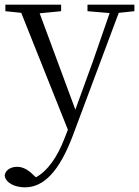

<svg xmlns="http://www.w3.org/2000/svg" viewBox="-31 -532 597 823"><path d="M344 -484 439 -476 368 -271 292 -62 139 -475 231 -484V-512H-8V-484L60 -477L260 24L246 60C215 141 173 201 123 228L112 218C90 196 67 183 43 183C17 183 -7 195 -11 220C-7 253 34 271 76 271C156 271 223 204 282 47L478 -477L545 -484V-512H344Z"/></svg>

Font: Source Han Serif CN Light
Style: Regular
Weight: 300
Designer: Ryoko NISHIZUKA 西塚涼子 (kana & ideographs); Frank Grießhammer (Latin, Greek & Cyrillic); Wenlong ZHANG 张文龙 (bopomofo); San
Foundry: Adobe
Version: Version 2.003;hotconv 1.1.1;makeotfexe 2.6.0